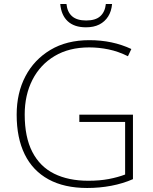

<svg xmlns="http://www.w3.org/2000/svg" viewBox="-20 -926 762 956"><path d="M375 -355H642V-34Q592 -12 534 -1Q476 10 414 10Q300 10 221.5 -33Q143 -76 103 -157.5Q63 -239 63 -355Q63 -463 106.5 -546Q150 -629 231 -677.5Q312 -726 425 -726Q483 -726 535 -715Q587 -704 634 -682L617 -646Q569 -670 520.5 -680Q472 -690 424 -690Q324 -690 252 -647Q180 -604 141.5 -528.5Q103 -453 103 -356Q103 -243 141 -169.5Q179 -96 250 -61Q321 -26 420 -26Q476 -26 521 -34.5Q566 -43 603 -57V-319H375ZM538 -906Q535 -870 518.5 -844Q502 -818 474.5 -804Q447 -790 408 -790Q350 -790 317.5 -820Q285 -850 280 -906H311Q315 -866 339 -845Q363 -824 409 -824Q456 -824 479.5 -845.5Q503 -867 507 -906Z"/></svg>

Font: Noto Sans Khmer ExtraLight
Style: Regular
Weight: 250
Version: Version 2.003